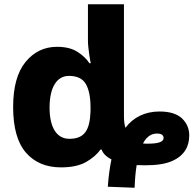

<svg xmlns="http://www.w3.org/2000/svg" viewBox="-20 -780 913 906"><path d="M615.2 106C616.7 64.9 619.6 30.8 625 -1C635.3 -1 650.4 0 664.1 0C718.3 0 760.3 -6.3 790.5 -19.5C851.1 -45.4 873 -90.3 873 -141.1C873 -172.9 861.3 -199.7 838.4 -221.7C814.9 -243.2 779.8 -253.9 732.9 -253.9C664.1 -253.9 608.4 -226.1 571.8 -176.8C567.4 -191.9 564.9 -209.5 564.9 -230V-759.8H395V-587.9C395 -553.2 406.7 -486.3 408.2 -481.9H401.9C388.7 -502 369.6 -520 345.2 -535.6C320.3 -551.3 288.6 -559.1 249 -559.1C189 -559.1 139.6 -535.2 100.6 -487.8C61.5 -439.9 42 -369.1 42 -274.9C42 -178.2 62 -106.4 102.1 -60.1C142.1 -13.7 197.3 9.8 268.1 9.8C317.9 9.8 357.4 1 387.2 -16.1C416.5 -33.2 439 -52.7 454.1 -74.2H460C463.9 -59.1 479 -41.5 505.9 -27.8C498 10.7 492.2 50.3 488.8 101.1ZM307.1 -125C250 -125 213.9 -174.8 213.9 -272C213.9 -369.6 249 -421.9 305.2 -421.9C343.8 -421.9 370.1 -409.2 385.3 -383.3C399.9 -357.4 407.2 -320.3 407.2 -272V-254.9C403.8 -165.5 378.9 -125 307.1 -125ZM679.2 -102.1H676.8H676.3H675.8H675.3H673.8H669.4H668.9H667.5C663.1 -102.1 659.2 -102.5 654.8 -103C670.9 -134.3 693.4 -149.9 721.2 -149.9C738.3 -149.9 752 -144 752 -128.9C752 -111.8 730.5 -102.1 679.2 -102.1Z"/></svg>

Font: Noto Reveo Sans
Style: Regular
Weight: 800
Designer: Monotype Design Team
Foundry: Monotype Imaging Inc.
Version: Version 2.007